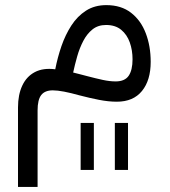

<svg xmlns="http://www.w3.org/2000/svg" viewBox="-20 -394 667 754"><path d="M296.7 88.7V273.3H348.6V88.7ZM431 88.7V273.3H482.7V88.7ZM396.4 -295.9Q433 -295.9 456 -276.9Q478.9 -257.9 489.7 -227.3Q500.5 -196.7 500.5 -161.3Q500.5 -118.4 485.2 -96.3Q470 -74.3 434.1 -74.3Q410.8 -74.3 383.6 -80.2Q356.4 -86.1 323.7 -94.7Q310.4 -98.2 295.3 -102.1Q280.2 -105.9 267.3 -109.2Q273.9 -139.9 283.1 -172.4Q292.3 -204.9 306.9 -233Q321.5 -261.1 343.2 -278.5Q364.9 -295.9 396.4 -295.9ZM397.5 -373.9Q351.6 -373.9 317.7 -352.1Q283.9 -330.4 260.2 -293.8Q236.6 -257.2 221.2 -212.6Q205.9 -168 197 -121.9Q149.6 -128 116.9 -110.9Q84.2 -93.7 67.5 -57.9Q50.7 -22.1 50.7 28V340H127.6V39.4Q127.6 -2.1 141.8 -20.6Q156 -39.2 187.4 -39.2Q205.3 -39.2 231.9 -34.1Q258.4 -29 291.1 -19.8Q331.5 -9.2 368.8 -1.9Q406.2 5.4 438.9 5.4Q503.3 5.4 537.5 -36.6Q571.8 -78.6 571.8 -151.1Q571.8 -212.7 552.5 -263.3Q533.3 -313.9 494.6 -343.9Q456 -373.9 397.5 -373.9Z"/></svg>

Font: Estedad VF
Style: Regular
Weight: 100
Designer: Amin Abedi
Version: Version 7.3